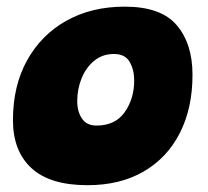

<svg xmlns="http://www.w3.org/2000/svg" viewBox="-20 -549 625 578"><path d="M243.5 8.5Q130.5 8.5 74.8 -42.8Q19 -94 19 -187.5Q19 -291 61.8 -367.8Q104.5 -444.5 180.2 -486.8Q256 -529 355.5 -529Q464.5 -529 512 -473.2Q559.5 -417.5 559.5 -324Q559.5 -223 521.2 -148.2Q483 -73.5 412.2 -32.5Q341.5 8.5 243.5 8.5ZM270.5 -171Q327 -171 355.5 -211.5Q384 -252 384 -307Q384 -339 370.2 -362.8Q356.5 -386.5 323 -386.5Q288.5 -386.5 263.8 -366.2Q239 -346 225.8 -313.5Q212.5 -281 212.5 -245Q212.5 -213 226.8 -192Q241 -171 270.5 -171Z"/></svg>

Font: Grandstander Black
Style: Italic
Weight: 900
Italic angle: -15°
Designer: Tyler Finck
Foundry: Etcetera Type Co
Version: Version 1.200; ttfautohint (v1.8.3)